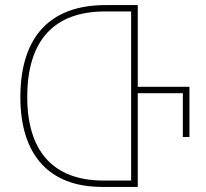

<svg xmlns="http://www.w3.org/2000/svg" viewBox="-20 -734 810 754"><path d="M521 -393V-714H394C180 -714 60 -593 60 -352C60 -125 174 0 380 0H521V-368H698V-196H724V-393ZM495 -25H386C186 -25 87 -144 87 -353C87 -577 194 -689 392 -689H495Z"/></svg>

Font: Noto Sans Georgian SemiCondensed Thin
Style: Regular
Weight: 100
Width: 4
Designer: Monotype Design Team, Akaki Razmadze
Foundry: Google LLC
Version: Version 2.005